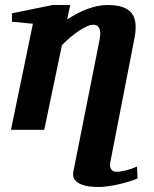

<svg xmlns="http://www.w3.org/2000/svg" viewBox="-20 -520 618 769"><path d="M530.8 194.8Q517.6 200.7 498 206.8Q478.5 212.9 457 217.8Q435.5 222.7 413.8 225.8Q392.1 229 375 229Q358.4 229 339.1 226.8Q319.8 224.6 304 218Q288.1 211.4 279.1 199.2Q270 187 273.9 167L377.9 -356Q381.8 -374 381.6 -386.5Q381.3 -398.9 377.7 -406.7Q374 -414.6 367.9 -417.7Q361.8 -420.9 354 -420.9Q342.3 -420.9 327.1 -414.1Q312 -407.2 295.2 -396Q278.3 -384.8 261 -369.9Q243.7 -355 228 -338.9L157.2 0H23.9L111.8 -424.8L27.8 -433.1V-466.8L191.9 -500H261.2L249 -441.9Q267.1 -454.1 287.4 -464.8Q307.6 -475.6 328.4 -483.4Q349.1 -491.2 369.9 -495.6Q390.6 -500 410.2 -500Q447.3 -500 471.4 -491.5Q495.6 -482.9 508.1 -466.1Q520.5 -449.2 522.7 -424.8Q524.9 -400.4 519 -369.1L421.9 128.9Q419.4 141.6 421.6 149.4Q423.8 157.2 428 161.4Q432.1 165.5 437 166.7Q441.9 168 445.8 168Q461.4 168 484.4 162.4Q507.3 156.7 528.8 147Z"/></svg>

Font: Charis SIL Am
Style: Bold Italic
Weight: 700
Italic angle: -11°
Foundry: SIL International
Version: Version 5.000